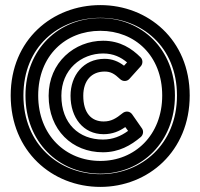

<svg xmlns="http://www.w3.org/2000/svg" viewBox="-20 -699 787 754"><path d="M72 -324C72 -515 210 -629 374 -629C537 -629 675 -515 675 -324C675 -133 536 -15 374 -15C211 -15 72 -133 72 -324ZM22 -324C22 -105 185 35 374 35C562 35 725 -105 725 -324C725 -543 561 -679 374 -679C186 -679 22 -543 22 -324ZM80 -324C80 -142 210 -17 374 -17C537 -17 667 -142 667 -324C667 -506 536 -628 374 -628C211 -628 80 -506 80 -324ZM130 -324C130 -480 237 -578 374 -578C510 -578 617 -480 617 -324C617 -168 509 -67 374 -67C238 -67 130 -168 130 -324ZM221 -323C221 -426 299 -489 385 -489C426 -489 455 -474 479 -454L467 -441C445 -458 420 -468 391 -468C307 -468 257 -402 257 -323C257 -237 307 -172 387 -172C422 -172 449 -184 472 -200L483 -185C454 -164 423 -151 384 -151C290 -151 221 -214 221 -323ZM171 -323C171 -188 264 -101 384 -101C447 -101 494 -128 533 -161C542 -169 545 -183 538 -194L499 -250C489 -264 472 -263 462 -255C436 -234 417 -222 387 -222C339 -222 307 -255 307 -323C307 -382 339 -418 391 -418C414 -418 429 -410 452 -388C463 -378 479 -379 488 -389L533 -439C541 -448 542 -464 532 -474C498 -508 452 -539 385 -539C273 -539 171 -454 171 -323Z"/></svg>

Font: Falling Sky
Style: Ou
Weight: 400
Designer: Paul D. Hunt
Foundry: Adobe Systems Incorporated
Version: Version 1.02